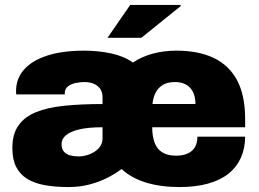

<svg xmlns="http://www.w3.org/2000/svg" viewBox="-20 -745 1048 777"><path d="M256 12Q204 12 162 4.5Q120 -3 90.5 -21Q61 -39 45.5 -69.5Q30 -100 30 -146Q30 -202 54.5 -237Q79 -272 125.5 -291Q172 -310 240 -317Q308 -324 395 -324V-350Q395 -372 385.5 -385.5Q376 -399 359.5 -406Q343 -413 322 -413Q304 -413 285.5 -409Q267 -405 254.5 -395Q242 -385 242 -367V-363H46Q45 -367 45 -370Q45 -373 45 -377Q45 -426 76.5 -462.5Q108 -499 169.5 -519.5Q231 -540 321 -540Q377 -540 429 -529Q481 -518 518 -492Q554 -516 598.5 -528Q643 -540 694 -540Q783 -540 845 -510.5Q907 -481 939.5 -420Q972 -359 972 -264V-230H596Q596 -194 605.5 -168Q615 -142 636.5 -128.5Q658 -115 692 -115Q716 -115 732.5 -121Q749 -127 759.5 -137.5Q770 -148 774.5 -162Q779 -176 779 -192H972Q972 -145 955 -107Q938 -69 905 -42.5Q872 -16 822 -2Q772 12 706 12Q631 12 571.5 -6Q512 -24 472 -61Q447 -42 414.5 -25.5Q382 -9 342.5 1.5Q303 12 256 12ZM297 -112Q316 -112 333.5 -117.5Q351 -123 365 -132.5Q379 -142 387 -155.5Q395 -169 395 -185V-230Q336 -230 299.5 -221Q263 -212 246 -197Q229 -182 229 -162Q229 -142 239 -131Q249 -120 264.5 -116Q280 -112 297 -112ZM597 -324H771Q771 -345 765.5 -361.5Q760 -378 749.5 -389.5Q739 -401 723.5 -407Q708 -413 688 -413Q659 -413 640 -402Q621 -391 610.5 -371.5Q600 -352 597 -324ZM415 -592 507 -725H710L712 -721L552 -592Z"/></svg>

Font: Archivo SemiBold Black
Style: Regular
Weight: 900
Version: Version 2.001